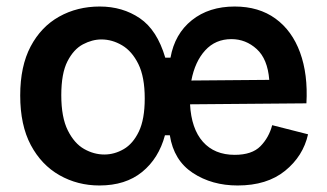

<svg xmlns="http://www.w3.org/2000/svg" viewBox="-20 -556 1003 589"><path d="M285 13Q218 13 162.5 -18.5Q107 -50 74.5 -111Q42 -172 42 -263Q42 -353 74 -413.5Q106 -474 161.5 -505Q217 -536 286 -536Q356 -536 409 -500Q462 -464 487 -379H503Q516 -452 568.5 -494Q621 -536 700 -536Q774 -536 825 -499Q876 -462 900.5 -395Q925 -328 920 -239L563 -236Q567 -161 602.5 -121Q638 -81 700 -81Q753 -81 779 -107.5Q805 -134 815 -172L925 -144Q910 -77 854.5 -32Q799 13 709 13Q630 13 571.5 -25.5Q513 -64 501 -141H486Q467 -70 416 -28.5Q365 13 285 13ZM690 -436Q641 -436 609.5 -401.5Q578 -367 567 -309L806 -311Q801 -375 767.5 -405.5Q734 -436 690 -436ZM300 -82Q331 -82 359.5 -98.5Q388 -115 406 -152.5Q424 -190 424 -254Q424 -320 404.5 -359.5Q385 -399 354.5 -417Q324 -435 291 -435Q263 -435 234.5 -420Q206 -405 187 -368Q168 -331 168 -264Q168 -196 188 -156Q208 -116 238 -99Q268 -82 300 -82Z"/></svg>

Font: Bricolage Grotesque 12pt SemiBold
Style: Regular
Weight: 600
Designer: Mathieu Triay
Foundry: Atelier Triay
Version: Version 1.001; ttfautohint (v1.8.4.7-5d5b);gftools[0.9.33.de